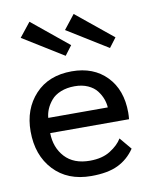

<svg xmlns="http://www.w3.org/2000/svg" viewBox="-77 -711 629 783"><g transform="rotate(-10 237.5 -320.0)"><path d="M403.5 -489 235.5 -593 281.5 -651.5 433 -528ZM220 -489 52 -593 98.5 -651.5 249.5 -528ZM103 -189.5Q104 -129.5 140.2 -90Q176.5 -50.5 243.5 -50.5Q295 -50.5 328.5 -71.8Q362 -93 377.5 -119L419 -69.5Q391.5 -29 349.2 -8.5Q307 12 238.5 12Q140.5 12 83 -49.5Q25.5 -111 25.5 -210Q25.5 -302.5 81.2 -362.5Q137 -422.5 233 -422.5Q323 -422.5 377 -366.8Q431 -311 431 -217Q431 -204.5 429.5 -189.5ZM352.5 -252Q351.5 -269.5 345 -287.2Q338.5 -305 325.5 -322Q312.5 -339 288.8 -349.8Q265 -360.5 234 -360.5Q201.5 -360.5 176.2 -350.2Q151 -340 136.8 -323Q122.5 -306 115 -288.2Q107.5 -270.5 106 -252Z"/></g></svg>

Font: League Spartan
Style: Regular
Weight: 350
Foundry: The League of Moveable Type
Version: Version 2.002